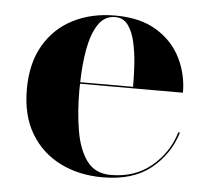

<svg xmlns="http://www.w3.org/2000/svg" viewBox="-42 -514 615 568"><g transform="rotate(5 266.0 -230.0)"><path d="M499 -142Q479.5 -77 426 -33.5Q372.5 10 282 10Q211.5 10 156 -17.8Q100.5 -45.5 68.5 -99Q36.5 -152.5 36.5 -230Q36.5 -307.5 67.8 -361Q99 -414.5 153.5 -442.2Q208 -470 278.5 -470Q353 -470 401.5 -440.2Q450 -410.5 473.8 -362.5Q497.5 -314.5 497.5 -260H192Q191.5 -250 191.5 -240Q191.5 -175.5 200.8 -120.8Q210 -66 234.5 -32.5Q259 1 306 1Q377 1 426.2 -39.8Q475.5 -80.5 494 -142ZM278.5 -465.5Q246.5 -465.5 228 -437Q209.5 -408.5 201.2 -362.8Q193 -317 192 -264.5H349Q349 -297 346.8 -332Q344.5 -367 337.5 -397.5Q330.5 -428 316.5 -446.8Q302.5 -465.5 278.5 -465.5Z"/></g></svg>

Font: Bodoni* 36pt
Style: Bold
Weight: 700
Version: Version 2.3